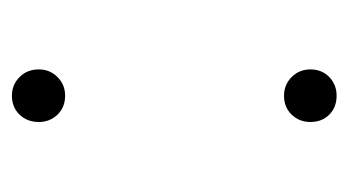

<svg xmlns="http://www.w3.org/2000/svg" viewBox="-148 -422 571 314"><g transform="rotate(90 137.0 -265.5)"><path d="M94 -44Q94 -62 106.5 -74.5Q119 -87 137 -87Q156 -87 168 -74.5Q180 -62 180 -44Q180 -25 168 -12.5Q156 0 137 0Q119 0 106.5 -12.5Q94 -25 94 -44ZM137 -531Q156 -531 168 -519Q180 -507 180 -488Q180 -470 168 -457.5Q156 -445 137 -445Q119 -445 106.5 -457.5Q94 -470 94 -488Q94 -507 106.5 -519Q119 -531 137 -531Z"/></g></svg>

Font: Evergrow Sans
Style: Light
Weight: 300
Foundry: 10Web
Version: Version 1.000